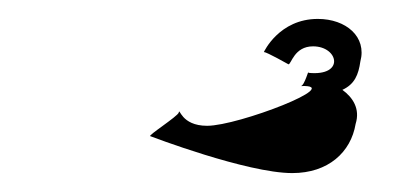

<svg xmlns="http://www.w3.org/2000/svg" viewBox="-20 -707 423 203"><path d="M139 -563C139 -563 241 -524 289 -524C327 -524 351 -546 356 -576C361 -592 353 -604 342 -612C355 -618 359 -628 361 -642C368 -668 346 -687 316 -687C275 -687 259 -652 259 -652C262 -652 285 -639 285 -639C288 -639 291 -658 311 -658C338 -658 345 -626 306 -630C307 -636 302 -616 298 -616C346 -618 232 -574 199 -574C171 -574 170 -594 169 -588C168 -584 135 -563 139 -563Z"/></svg>

Font: Ampere
Style: ExtIta
Weight: 400
Version: Version 1